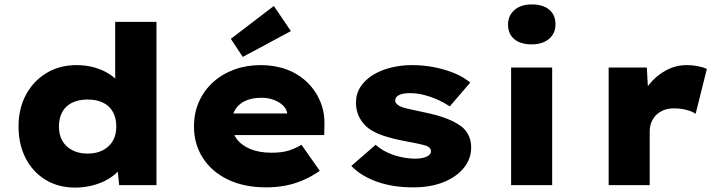

<svg xmlns="http://www.w3.org/2000/svg" viewBox="-20 -839 3277 870"><path d="M320 11Q244 11 186 -24.5Q128 -60 96 -122.5Q64 -185 64 -266Q64 -347 97.5 -409.5Q131 -472 190.5 -508Q250 -544 327 -544Q370 -544 407 -533.5Q444 -523 473 -505Q502 -487 521 -463Q540 -439 545 -413L502 -401V-740H689V0H520L507 -127L544 -117Q540 -91 520.5 -68.5Q501 -46 471 -28Q441 -10 402 0.5Q363 11 320 11ZM377 -143Q417 -143 446.5 -158.5Q476 -174 491.5 -201Q507 -228 507 -266Q507 -304 491.5 -332Q476 -360 446.5 -374Q417 -388 377 -388Q337 -388 307.5 -374Q278 -360 262.5 -332Q247 -304 247 -266Q247 -228 262.5 -201Q278 -174 307.5 -158.5Q337 -143 377 -143Z M1186 10Q1086 10 1012.5 -25.5Q939 -61 899 -123.5Q859 -186 859 -266Q859 -328 882 -379Q905 -430 946 -467Q987 -504 1042 -524Q1097 -544 1161 -544Q1225 -544 1278 -524.5Q1331 -505 1370 -468Q1409 -431 1430.5 -381Q1452 -331 1450 -270L1449 -227H973L950 -325H1300L1282 -301V-320Q1281 -342 1264.5 -359Q1248 -376 1222 -386Q1196 -396 1165 -396Q1125 -396 1095 -383.5Q1065 -371 1047.5 -345Q1030 -319 1030 -281Q1030 -241 1051.5 -211Q1073 -181 1113.5 -164Q1154 -147 1211 -147Q1259 -147 1290.5 -157.5Q1322 -168 1346 -183L1429 -65Q1392 -39 1352 -22Q1312 -5 1271 2.5Q1230 10 1186 10ZM1080 -581 1026 -663 1221 -812 1298 -698Z M1852 10Q1759 10 1687 -16Q1615 -42 1572 -87L1682 -183Q1715 -153 1764 -136.5Q1813 -120 1863 -120Q1878 -120 1891 -122.5Q1904 -125 1913 -129Q1922 -133 1927.5 -139.5Q1933 -146 1933 -154Q1933 -169 1913 -178Q1898 -183 1871.5 -188.5Q1845 -194 1813 -200Q1760 -210 1719 -223.5Q1678 -237 1649 -258Q1623 -279 1608 -308Q1593 -337 1593 -374Q1593 -414 1613.5 -445.5Q1634 -477 1669.5 -499Q1705 -521 1751 -532.5Q1797 -544 1846 -544Q1897 -544 1944.5 -535Q1992 -526 2035 -509Q2078 -492 2111 -465L2018 -357Q1996 -372 1967 -385.5Q1938 -399 1904 -408Q1870 -417 1838 -417Q1823 -417 1810.5 -415Q1798 -413 1789.5 -409Q1781 -405 1776 -399Q1771 -393 1771 -386Q1770 -377 1775 -371Q1780 -365 1788 -360Q1802 -352 1829 -346Q1856 -340 1898 -331Q1963 -318 2007 -300.5Q2051 -283 2078 -260Q2096 -243 2105.5 -220.5Q2115 -198 2115 -171Q2115 -119 2081.5 -78Q2048 -37 1989.5 -13.5Q1931 10 1852 10Z M2296 0V-533H2482V0ZM2389 -638Q2339 -638 2310.5 -661.5Q2282 -685 2282 -728Q2282 -768 2311 -793.5Q2340 -819 2389 -819Q2440 -819 2468.5 -795.5Q2497 -772 2497 -728Q2497 -688 2468 -663Q2439 -638 2389 -638Z M2738 0V-533H2911L2921 -348L2874 -364Q2888 -414 2920.5 -455Q2953 -496 2997.5 -520Q3042 -544 3091 -544Q3117 -544 3141 -539.5Q3165 -535 3183 -527L3132 -323Q3118 -334 3090.5 -341Q3063 -348 3034 -348Q3007 -348 2986.5 -339.5Q2966 -331 2952 -316.5Q2938 -302 2931 -283.5Q2924 -265 2924 -243V0Z"/></svg>

Font: Lexend Exa ExtraBold
Style: Regular
Weight: 800
Designer: Bonnie Shaver-Troup, Thomas Jockin
Foundry: Lexend
Version: Version 1.007